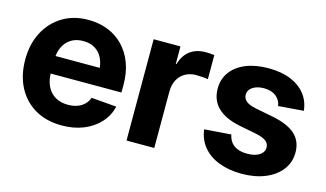

<svg xmlns="http://www.w3.org/2000/svg" viewBox="-70 -749 1643 969"><g transform="rotate(15 751.5 -264.0)"><path d="M296.4 11.2Q215.8 11.2 156.7 -23.2Q97.7 -57.6 65.4 -119.4Q33.2 -181.2 33.2 -263.2Q33.2 -344.2 65.7 -406.2Q98.1 -468.3 156 -503.4Q213.9 -538.6 290.5 -538.6Q345.7 -538.6 392.3 -520.3Q439 -502 473.1 -466.8Q507.3 -431.6 526.4 -381.3Q545.4 -331.1 545.4 -267.1V-227.5H88.4V-319.3H475.1L408.7 -296.4Q408.7 -336.9 395 -366.7Q381.3 -396.5 355.5 -412.6Q329.6 -428.7 292.5 -428.7Q255.9 -428.7 229.7 -412.4Q203.6 -396 189.5 -366.9Q175.3 -337.9 175.3 -299.3V-235.4Q175.3 -192.4 190.4 -161.4Q205.6 -130.4 233.6 -114Q261.7 -97.7 299.8 -97.7Q327.1 -97.7 348.6 -105.5Q370.1 -113.3 385 -127.9Q399.9 -142.6 406.7 -162.6L538.6 -151.9Q527.3 -103.5 493.9 -66.7Q460.4 -29.8 409.9 -9.3Q359.4 11.2 296.4 11.2Z M632.8 0V-529.3H772.9V-438H776.4Q790.5 -486.3 823.2 -510.3Q856 -534.2 904.3 -534.2Q916.5 -534.2 928.2 -533.4Q939.9 -532.7 949.2 -531.2V-405.3Q940.4 -407.2 922.4 -408.7Q904.3 -410.2 886.7 -410.2Q855.5 -410.2 830.6 -396.2Q805.7 -382.3 791.7 -356.2Q777.8 -330.1 777.8 -293.5V0Z M1236.3 11.7Q1169.9 11.7 1118.2 -8.1Q1066.4 -27.8 1034.9 -65.4Q1003.4 -103 996.6 -156.2L1135.7 -166.5Q1142.6 -131.3 1168 -112.3Q1193.4 -93.3 1236.8 -93.3Q1277.8 -93.3 1301.3 -108.6Q1324.7 -124 1324.7 -148.4Q1324.7 -169.4 1307.4 -182.4Q1290 -195.3 1256.3 -202.1L1164.1 -220.2Q1087.4 -235.8 1048.3 -274.2Q1009.3 -312.5 1009.3 -372.6Q1009.3 -423.3 1036.9 -460.4Q1064.5 -497.6 1114.5 -517.8Q1164.6 -538.1 1232.4 -538.1Q1298.3 -538.1 1347.2 -518.3Q1396 -498.5 1424.6 -462.4Q1453.1 -426.3 1458.5 -376.5L1326.7 -366.2Q1322.8 -396 1298.8 -415.3Q1274.9 -434.6 1235.8 -434.6Q1199.2 -434.6 1176.5 -419.2Q1153.8 -403.8 1153.8 -379.9Q1153.8 -359.4 1170.2 -345.9Q1186.5 -332.5 1220.2 -325.7L1317.9 -306.6Q1396.5 -290.5 1434.3 -255.4Q1472.2 -220.2 1472.2 -162.6Q1472.2 -109.9 1441.9 -70.8Q1411.6 -31.7 1358.6 -10Q1305.7 11.7 1236.3 11.7Z"/></g></svg>

Font: Inter 24pt
Style: Bold
Weight: 700
Designer: Rasmus Andersson
Foundry: rsms
Version: Version 4.001;git-66647c0bb